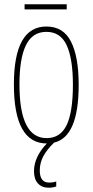

<svg xmlns="http://www.w3.org/2000/svg" viewBox="-20 -661 433 898"><path d="M292 -617H95V-641H292ZM166 136Q166 193 210 193Q228 193 243 188V211Q227 217 208 217Q176 217 157.5 197Q139 177 139 140Q139 73 199 10Q45 10 45 -266Q45 -537 197 -537Q276 -537 312 -466.5Q348 -396 348 -264Q348 -21 233 6Q198 40 182 71Q166 102 166 136ZM321 -265Q321 -386 292 -449Q263 -512 197 -512Q132 -512 101.5 -450Q71 -388 71 -266Q71 -15 198 -15Q262 -15 291.5 -75.5Q321 -136 321 -265Z"/></svg>

Font: Noto Sans Display Thin Cond
Style: Regular
Weight: 250
Width: 3
Designer: Monotype Design team
Foundry: Monotype Imaging Inc.
Version: Version 1.000